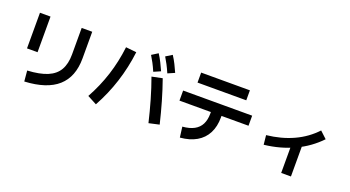

<svg xmlns="http://www.w3.org/2000/svg" viewBox="-58 -1511 4115 2258"><g transform="rotate(20 2000.0 -382.0)"><path d="M305 -313H173V-759H305ZM276 64 264 -69Q418 -77 513 -117Q608 -157 651.5 -233.5Q695 -310 695 -426V-759H827V-426Q827 -194 690 -72Q553 50 276 64Z M1159 28 1042 -34Q1131 -195 1186 -366Q1241 -537 1263 -724L1396 -710Q1372 -513 1312.5 -327.5Q1253 -142 1159 28ZM1793 -529Q1837 -405 1875 -273.5Q1913 -142 1946 -4L1816 25Q1783 -115 1745 -246.5Q1707 -378 1662 -502ZM1824 -601Q1800 -657 1777.5 -699.5Q1755 -742 1732 -780L1810 -828Q1840 -782 1864 -734Q1888 -686 1909 -638ZM1662 -562Q1638 -618 1615.5 -660.5Q1593 -703 1570 -740L1648 -789Q1678 -743 1702 -694.5Q1726 -646 1747 -599Z M2932 -475V-349H2068V-475ZM2221 58 2204 -73Q2292 -80 2349 -111Q2406 -142 2433.5 -196.5Q2461 -251 2461 -329V-426H2594V-329Q2594 -216 2551 -132.5Q2508 -49 2424.5 -0.5Q2341 48 2221 58ZM2805 -746V-621H2195V-746Z M3176 -200 3164 -316Q3255 -326 3338.5 -348Q3422 -370 3497 -404.5Q3572 -439 3636.5 -485.5Q3701 -532 3754 -589L3839 -510Q3778 -446 3704.5 -393Q3631 -340 3546.5 -301Q3462 -262 3369 -236.5Q3276 -211 3176 -200ZM3483 -347H3605V41H3483Z"/></g></svg>

Font: Murecho Thin SemiBold
Style: Regular
Weight: 600
Version: Version 1.010